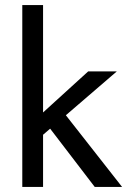

<svg xmlns="http://www.w3.org/2000/svg" viewBox="-20 -738 502 758"><path d="M150 0H68V-718H150V-294L328 -456H441L240 -283L462 0H354L178 -230L150 -206Z"/></svg>

Font: Average Sans
Style: Regular
Weight: 400
Designer: Eduardo Rodriguez Tunni
Foundry: Eduardo Rodriguez Tunni
Version: Version 1.002